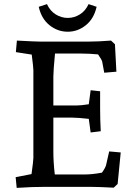

<svg xmlns="http://www.w3.org/2000/svg" viewBox="-20 -907 672 932"><path d="M56 -47 133 -62Q142 -127 142 -140V-566Q142 -580 134 -642L57 -654L62 -710Q155 -705 178 -705H405Q456 -705 519 -710L538 -692L545 -559L486 -554L476 -608Q474 -617 456 -643Q412 -647 376 -647H247Q239 -563 239 -536V-395H352Q373 -395 411 -401L420 -469L466 -464V-380Q466 -326 469 -270L420 -264L411 -330Q357 -336 332 -336H239V-170Q239 -120 246 -60H388Q428 -60 475 -69Q492 -93 495 -106L510 -172L566 -167L551 -14L532 4Q456 0 418 0H197Q136 0 61 5ZM309 -820Q340 -820 367.5 -837Q395 -854 410 -887L449 -874Q436 -816 396.5 -784.5Q357 -753 309 -753Q260 -753 220.5 -784.5Q181 -816 168 -874L208 -887Q223 -854 250.5 -837Q278 -820 309 -820Z"/></svg>

Font: Andada Pro Medium
Style: Regular
Weight: 500
Designer: Carolina Giovagnoli
Foundry: Huerta Tipografica
Version: Version 3.005; ttfautohint (v1.8.4)